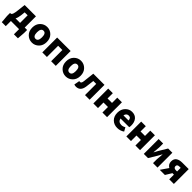

<svg xmlns="http://www.w3.org/2000/svg" viewBox="648 -2795 5204 5204"><g transform="rotate(45 3249.5 -193.0)"><path d="M280.3 -429.7 266.6 -304.7Q254.9 -201.2 220.7 -138.7H393.6V-429.7ZM572.3 -138.7H664.1V-22.5L647.5 197.3H494.1V0H181.6V197.3H29.3L10.7 -22.5V-138.7H47.9Q70.3 -151.4 85.4 -193.4Q100.6 -235.4 113.3 -345.7L138.7 -569.3H572.3Z M995.1 13.7Q880.9 13.7 798.3 -67.4Q715.8 -148.4 715.8 -284.2Q715.8 -419.9 798.3 -501.5Q880.9 -583 995.1 -583Q1108.4 -583 1190.4 -501.5Q1272.5 -419.9 1272.5 -284.2Q1272.5 -148.4 1190.4 -67.4Q1108.4 13.7 995.1 13.7ZM995.1 -129.9Q1090.8 -129.9 1090.8 -284.2Q1090.8 -439.5 995.1 -439.5Q897.5 -439.5 897.5 -284.2Q897.5 -129.9 995.1 -129.9Z M1384.8 0V-569.3H1901.4V0H1723.6V-429.7H1561.5V0Z M2291 13.7Q2176.8 13.7 2094.2 -67.4Q2011.7 -148.4 2011.7 -284.2Q2011.7 -419.9 2094.2 -501.5Q2176.8 -583 2291 -583Q2404.3 -583 2486.3 -501.5Q2568.4 -419.9 2568.4 -284.2Q2568.4 -148.4 2486.3 -67.4Q2404.3 13.7 2291 13.7ZM2291 -129.9Q2386.7 -129.9 2386.7 -284.2Q2386.7 -439.5 2291 -439.5Q2193.4 -439.5 2193.4 -284.2Q2193.4 -129.9 2291 -129.9Z M2684.6 13.7Q2650.4 13.7 2614.3 1L2643.6 -159.2Q2665 -154.3 2672.9 -154.3Q2721.7 -154.3 2732.4 -235.4L2770.5 -569.3H3199.2V0H3021.5V-429.7H2911.1Q2884.8 -212.9 2880.9 -184.6Q2851.6 13.7 2684.6 13.7Z M3341.8 0V-569.3H3518.6V-367.2H3689.5V-569.3H3867.2V0H3689.5V-211.9H3518.6V0Z M4267.6 13.7Q4141.6 13.7 4060.1 -66.4Q3978.5 -146.5 3978.5 -284.2Q3978.5 -417 4059.1 -500Q4139.6 -583 4248 -583Q4366.2 -583 4429.2 -506.8Q4492.2 -430.7 4492.2 -307.6Q4492.2 -257.8 4484.4 -232.4H4150.4Q4172.9 -122.1 4292 -122.1Q4351.6 -122.1 4412.1 -158.2L4471.7 -50.8Q4381.8 13.7 4267.6 13.7ZM4147.5 -347.7H4341.8Q4341.8 -447.3 4252 -447.3Q4212.9 -447.3 4184.6 -421.9Q4156.2 -396.5 4147.5 -347.7Z M4606.4 0V-569.3H4783.2V-367.2H4954.1V-569.3H5131.8V0H4954.1V-211.9H4783.2V0Z M5275.4 0V-569.3H5447.3V-420.9Q5447.3 -387.7 5430.7 -219.7H5435.5Q5443.4 -235.4 5467.3 -278.3Q5491.2 -321.3 5500 -338.9L5638.7 -569.3H5800.8V0H5628.9V-148.4Q5628.9 -177.7 5645.5 -348.6H5641.6Q5631.8 -331.1 5607.9 -288.1Q5584 -245.1 5576.2 -230.5L5436.5 0Z M6250 -300.8V-439.5H6202.1Q6116.2 -439.5 6116.2 -373Q6116.2 -339.8 6138.2 -320.3Q6160.2 -300.8 6202.1 -300.8ZM6179.7 -569.3H6427.7V0H6250V-179.7H6193.4L6084 0H5885.7L6036.1 -217.8Q5941.4 -271.5 5941.4 -377.9Q5941.4 -479.5 6006.3 -524.4Q6071.3 -569.3 6179.7 -569.3Z"/></g></svg>

Font: Gen Shin Gothic Heavy
Style: Bold
Weight: 900
Designer: [Source Han Sans]
Ryoko NISHIZUKA  (kana & ideographs); Paul D. Hunt (Latin, Greek & Cyrillic); Wenlong ZHANG  (bopomofo
Version: Version 1.002.20150607